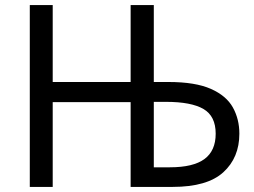

<svg xmlns="http://www.w3.org/2000/svg" viewBox="-20 -734 998 754"><path d="M97 0V-714H187V-412H493V-714H584V-412H642Q747 -412 808 -385Q869 -358 894.5 -312Q920 -266 920 -209Q920 -115 857 -57.5Q794 0 658 0H493V-333H187V0ZM584 -77H647Q739 -77 783 -109.5Q827 -142 827 -209Q827 -278 779 -306Q731 -334 632 -334H584Z"/></svg>

Font: Noto IKEA Simplified Chinese
Style: Regular
Weight: 400
Designer: Monotype Design Team
Foundry: Monotype Imaging Inc.
Version: Version 1.100